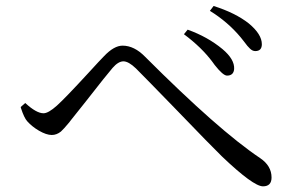

<svg xmlns="http://www.w3.org/2000/svg" viewBox="-20 -706 1040 657"><path d="M879.9 -68.4Q846.7 -68.4 739.3 -170.9Q705.1 -204.1 578.1 -335.9Q478.5 -438.5 445.3 -471.7Q419.9 -496.1 402.3 -496.1Q384.8 -496.1 365.2 -473.6Q345.7 -451.2 272.5 -357.4Q235.4 -310.5 222.7 -294.9Q220.7 -292 216.8 -287.1Q197.3 -263.7 188.5 -255.9Q173.8 -244.1 157.2 -244.1Q138.7 -244.1 113.3 -258.8Q89.8 -272.5 73.2 -291Q62.5 -302.7 51.8 -335.9Q50.8 -338.9 50.8 -339.8L66.4 -353.5Q104.5 -318.4 128.9 -318.4Q145.5 -318.4 174.8 -344.7Q203.1 -370.1 282.2 -456.1Q323.2 -501 335.9 -513.7Q370.1 -549.8 399.4 -549.8Q439.5 -549.8 476.6 -511.7Q728.5 -259.8 870.1 -165Q909.2 -138.7 909.2 -98.6Q909.2 -68.4 879.9 -68.4ZM756.8 -447.3Q743.2 -447.3 714.8 -483.4Q710 -490.2 707 -494.1Q669.9 -543.9 609.4 -588.9L622.1 -604.5Q690.4 -580.1 741.2 -538.1Q783.2 -502.9 781.2 -469.7Q779.3 -447.3 756.8 -447.3ZM853.5 -531.2Q843.8 -531.2 835 -540Q828.1 -545.9 814.5 -564.5Q807.6 -573.2 803.7 -578.1Q759.8 -630.9 698.2 -668.9L710.9 -685.5Q785.2 -662.1 831.1 -626Q876 -588.9 876 -554.7Q876 -531.2 853.5 -531.2Z"/></svg>

Font: Bpmf Zihi Only R
Style: R
Weight: 400
Foundry: But Ko
Version: Version 1.320